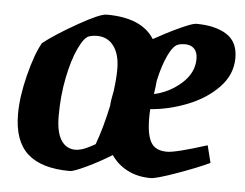

<svg xmlns="http://www.w3.org/2000/svg" viewBox="-41 -517 736 576"><g transform="rotate(5 327.0 -229.5)"><path d="M413 -197Q412 -188 412 -171Q412 -120 425.5 -97Q439 -74 474 -74Q500 -74 594 -104L607 -52Q569 -34 508.5 -12.5Q448 9 432 9Q393 9 362.5 -6.5Q332 -22 313 -50Q276 -27 238 -9Q200 9 189 9Q103 9 61 -29Q19 -67 19 -148Q19 -200 35.5 -265.5Q52 -331 72 -366Q109 -395 173.5 -431.5Q238 -468 258 -468Q364 -468 402 -407Q441 -429 479 -446.5Q517 -464 528 -464Q585 -464 619.5 -442.5Q654 -421 654 -372Q654 -322 617 -283.5Q580 -245 524 -223Q468 -201 413 -197ZM259 -78Q278 -130 292 -196Q293 -213 299 -242Q304 -279 304 -308Q304 -352 285.5 -377Q267 -402 235 -402Q222 -402 210 -398Q196 -393 179.5 -358Q163 -323 152 -268.5Q141 -214 141 -153Q141 -104 156.5 -80Q172 -56 200 -56Q206 -56 214 -58Q227 -60 259 -78ZM425 -284Q424 -271 420 -243Q466 -253 502 -285Q538 -317 538 -359Q538 -379 528 -389.5Q518 -400 500 -400Q488 -400 480 -397Q465 -393 450 -361.5Q435 -330 425 -284Z"/></g></svg>

Font: Grenze SemiBold
Style: Italic
Weight: 600
Italic angle: -10°
Designer: Renata Polastri
Foundry: Omnibus-Type
Version: Version 1.002; ttfautohint (v1.8)